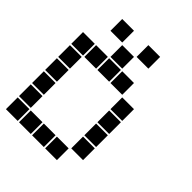

<svg xmlns="http://www.w3.org/2000/svg" viewBox="-220 -920 1039 1039"><g transform="rotate(45 300.0 -400.0)"><path d="M106 -795Q105 -795 105 -795Q105 -795 105 -794V-706Q105 -705 105 -705Q105 -705 106 -705H194Q195 -705 195 -705Q195 -705 195 -706V-794Q195 -795 195 -795Q195 -795 194 -795ZM306 -795Q305 -795 305 -795Q305 -795 305 -794V-706Q305 -705 305 -705Q305 -705 306 -705H394Q395 -705 395 -705Q395 -705 395 -706V-794Q395 -795 395 -795Q395 -795 394 -795ZM206 -695Q205 -695 205 -695Q205 -695 205 -694V-606Q205 -605 205 -605Q205 -605 206 -605H294Q295 -605 295 -605Q295 -605 295 -606V-694Q295 -695 295 -695Q295 -695 294 -695ZM6 -595Q5 -595 5 -595Q5 -595 5 -594V-506Q5 -505 5 -505Q5 -505 6 -505H94Q95 -505 95 -505Q95 -505 95 -506V-594Q95 -595 95 -595Q95 -595 94 -595ZM106 -595Q105 -595 105 -595Q105 -595 105 -594V-506Q105 -505 105 -505Q105 -505 106 -505H194Q195 -505 195 -505Q195 -505 195 -506V-594Q195 -595 195 -595Q195 -595 194 -595ZM206 -595Q205 -595 205 -595Q205 -595 205 -594V-506Q205 -505 205 -505Q205 -505 206 -505H294Q295 -505 295 -505Q295 -505 295 -506V-594Q295 -595 295 -595Q295 -595 294 -595ZM306 -595Q305 -595 305 -595Q305 -595 305 -594V-506Q305 -505 305 -505Q305 -505 306 -505H394Q395 -505 395 -505Q395 -505 395 -506V-594Q395 -595 395 -595Q395 -595 394 -595ZM6 -495Q5 -495 5 -495Q5 -495 5 -494V-406Q5 -405 5 -405Q5 -405 6 -405H94Q95 -405 95 -405Q95 -405 95 -406V-494Q95 -495 95 -495Q95 -495 94 -495ZM406 -495Q405 -495 405 -495Q405 -495 405 -494V-406Q405 -405 405 -405Q405 -405 406 -405H494Q495 -405 495 -405Q495 -405 495 -406V-494Q495 -495 495 -495Q495 -495 494 -495ZM6 -395Q5 -395 5 -395Q5 -395 5 -394V-306Q5 -305 5 -305Q5 -305 6 -305H94Q95 -305 95 -305Q95 -305 95 -306V-394Q95 -395 95 -395Q95 -395 94 -395ZM406 -395Q405 -395 405 -395Q405 -395 405 -394V-306Q405 -305 405 -305Q405 -305 406 -305H494Q495 -305 495 -305Q495 -305 495 -306V-394Q495 -395 495 -395Q495 -395 494 -395ZM6 -295Q5 -295 5 -295Q5 -295 5 -294V-206Q5 -205 5 -205Q5 -205 6 -205H94Q95 -205 95 -205Q95 -205 95 -206V-294Q95 -295 95 -295Q95 -295 94 -295ZM406 -295Q405 -295 405 -295Q405 -295 405 -294V-206Q405 -205 405 -205Q405 -205 406 -205H494Q495 -205 495 -205Q495 -205 495 -206V-294Q495 -295 495 -295Q495 -295 494 -295ZM6 -195Q5 -195 5 -195Q5 -195 5 -194V-106Q5 -105 5 -105Q5 -105 6 -105H94Q95 -105 95 -105Q95 -105 95 -106V-194Q95 -195 95 -195Q95 -195 94 -195ZM406 -195Q405 -195 405 -195Q405 -195 405 -194V-106Q405 -105 405 -105Q405 -105 406 -105H494Q495 -105 495 -105Q495 -105 495 -106V-194Q495 -195 495 -195Q495 -195 494 -195ZM6 -95Q5 -95 5 -95Q5 -95 5 -94V-6Q5 -5 5 -5Q5 -5 6 -5H94Q95 -5 95 -5Q95 -5 95 -6V-94Q95 -95 95 -95Q95 -95 94 -95ZM106 -95Q105 -95 105 -95Q105 -95 105 -94V-6Q105 -5 105 -5Q105 -5 106 -5H194Q195 -5 195 -5Q195 -5 195 -6V-94Q195 -95 195 -95Q195 -95 194 -95ZM206 -95Q205 -95 205 -95Q205 -95 205 -94V-6Q205 -5 205 -5Q205 -5 206 -5H294Q295 -5 295 -5Q295 -5 295 -6V-94Q295 -95 295 -95Q295 -95 294 -95ZM306 -95Q305 -95 305 -95Q305 -95 305 -94V-6Q305 -5 305 -5Q305 -5 306 -5H394Q395 -5 395 -5Q395 -5 395 -6V-94Q395 -95 395 -95Q395 -95 394 -95Z"/></g></svg>

Font: Doto Black
Style: Regular
Weight: 900
Version: Version 1.000